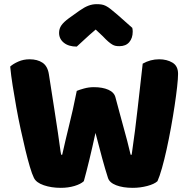

<svg xmlns="http://www.w3.org/2000/svg" viewBox="-20 -895 925 923"><path d="M349 -458Q360 -463 383.5 -469.5Q407 -476 431 -476Q473 -476 501 -463.5Q529 -451 535 -427Q546 -386 555.5 -350.5Q565 -315 574 -282.5Q583 -250 591.5 -218Q600 -186 608 -151H613Q622 -212 629 -267.5Q636 -323 642 -376.5Q648 -430 654 -482.5Q660 -535 666 -589Q703 -610 745 -610Q782 -610 809 -594Q836 -578 836 -540Q836 -518 831.5 -477.5Q827 -437 819.5 -387Q812 -337 802 -282Q792 -227 781 -177Q770 -127 758.5 -86.5Q747 -46 737 -24Q722 -10 688 -1Q654 8 618 8Q571 8 538.5 -4.5Q506 -17 499 -40Q486 -80 471 -135Q456 -190 439 -256Q425 -191 410 -129Q395 -67 383 -24Q368 -10 338 -1Q308 8 272 8Q227 8 190.5 -4.5Q154 -17 143 -40Q134 -58 123.5 -93.5Q113 -129 102 -174.5Q91 -220 79.5 -273Q68 -326 58.5 -379Q49 -432 41 -482.5Q33 -533 29 -575Q43 -588 68 -599Q93 -610 122 -610Q160 -610 184.5 -593.5Q209 -577 215 -538Q231 -436 241.5 -368Q252 -300 258.5 -256.5Q265 -213 268 -189Q271 -165 274 -151H279Q288 -191 296 -225Q304 -259 312.5 -293.5Q321 -328 330 -367.5Q339 -407 349 -458ZM440 -753Q406 -724 387 -706Q368 -688 349 -671Q310 -671 287 -689.5Q264 -708 264 -737Q264 -757 275 -773Q286 -789 312 -808L361 -843Q385 -860 404.5 -867.5Q424 -875 444 -875Q457 -875 467.5 -873.5Q478 -872 489 -866.5Q500 -861 513 -850.5Q526 -840 546 -823L616 -761Q617 -756 617.5 -752Q618 -748 618 -743Q618 -712 601.5 -692.5Q585 -673 554 -673Q544 -673 536 -674.5Q528 -676 519.5 -681Q511 -686 500 -695.5Q489 -705 474 -721Z"/></svg>

Font: BALOOCHETTANREGULAR
Style: Book
Weight: 400
Designer: Maithili Shingre and Ek Type
Foundry: Ek Type
Version: Version 1.100;PS 1.000;hotconv 1.0.88;makeotf.lib2.5.647800;